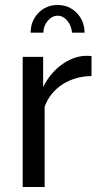

<svg xmlns="http://www.w3.org/2000/svg" viewBox="-20 -750 403 770"><path d="M347 -445Q281 -444 230.5 -411.5Q180 -379 159 -322V0H71V-522H153V-401Q180 -455 224.5 -488.5Q269 -522 318 -526Q328 -526 335 -526Q342 -526 347 -525ZM211 -687Q189 -687 171.5 -666.5Q154 -646 154 -619H103Q103 -666 134 -698Q165 -730 211 -730Q257 -730 288 -698Q319 -666 319 -619H269Q266 -648 249.5 -667.5Q233 -687 211 -687Z"/></svg>

Font: Raleway Thin Medium
Style: Regular
Weight: 500
Version: Version 4.026